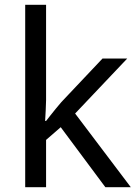

<svg xmlns="http://www.w3.org/2000/svg" viewBox="-20 -780 574 800"><path d="M172 -363Q172 -347 170.5 -321Q169 -295 168 -276H172Q178 -284 190 -299Q202 -314 214.5 -329.5Q227 -345 236 -355L407 -536H510L293 -307L525 0H419L233 -250L172 -197V0H85V-760H172Z"/></svg>

Font: Noto Sans Tagalog
Style: Regular
Weight: 400
Designer: Monotype Design Team
Foundry: Monotype Imaging Inc.
Version: Version 2.001; ttfautohint (v1.8.4.7-5d5b)